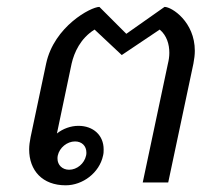

<svg xmlns="http://www.w3.org/2000/svg" viewBox="-20 -537 623 565"><path d="M210.8 -166.7C188.3 -166.7 165 -158.3 147.5 -144.2L190.8 -350C198.3 -382.5 216.7 -424.2 258.3 -450L338.3 -375L450 -450C470.8 -432.5 478.3 -406.7 478.3 -381.7C478.3 -370.8 476.7 -360 474.2 -350L400 0H475L549.2 -350C551.7 -363.3 553.3 -375.8 553.3 -387.5C553.3 -472.5 485.8 -516.7 464.2 -516.7L351.7 -437.5L272.5 -516.7C247.5 -516.7 139.2 -459.2 115.8 -350L70 -133.3C67.5 -120.8 65.8 -108.3 65.8 -97.5C65.8 -35 105 8.3 173.3 8.3C223.3 8.3 272.5 -28.3 283.3 -79.2C285 -85.8 285 -91.7 285 -97.5C285 -139.2 254.2 -166.7 210.8 -166.7ZM200.8 -120.8C220.8 -120.8 234.2 -107.5 234.2 -88.3C234.2 -85 234.2 -82.5 233.3 -79.2C228.3 -55.8 206.7 -37.5 183.3 -37.5C163.3 -37.5 149.2 -51.7 149.2 -70C149.2 -73.3 149.2 -75.8 150 -79.2C155 -102.5 177.5 -120.8 200.8 -120.8Z"/></svg>

Font: BoonHome
Style: Book Oblique
Weight: 400
Italic angle: -12°
Designer: Sungsit Sawaiwan
Foundry: Sungsit Sawaiwan
Version: Version 0.2